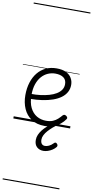

<svg xmlns="http://www.w3.org/2000/svg" viewBox="-162 -1131 849 1753"><g transform="rotate(10 263.0 -255.0)"><path d="M293 18Q219 18 169.5 -15Q120 -48 95.5 -104Q71 -160 71 -229Q71 -294 88 -347.5Q105 -401 136.5 -439.5Q168 -478 212 -498.5Q256 -519 311 -519Q365 -519 399 -502Q433 -485 450 -456.5Q467 -428 467 -393Q467 -355 450 -324.5Q433 -294 402 -271.5Q371 -249 328 -234Q285 -219 232 -211Q179 -203 120 -203V-249Q165 -248 207.5 -253.5Q250 -259 287 -269.5Q324 -280 352 -297Q380 -314 395.5 -337Q411 -360 411 -390Q411 -430 383.5 -450Q356 -470 307 -470Q272 -470 239.5 -456Q207 -442 181.5 -413.5Q156 -385 141 -342Q126 -299 126 -240Q126 -168 149 -122Q172 -76 210.5 -53.5Q249 -31 296 -31Q335 -31 360.5 -42Q386 -53 404.5 -70Q423 -87 439 -106Q448 -114 455.5 -113.5Q463 -113 472 -107Q480 -101 483 -93Q486 -85 479 -77Q463 -53 436.5 -31Q410 -9 374 4.5Q338 18 293 18ZM321 244Q284 244 260 222Q236 200 236 157Q236 132 246 109Q256 86 273.5 63.5Q291 41 315.5 20Q340 -1 370 -23H414V-17Q391 0 368 20Q345 40 326.5 60.5Q308 81 297 102.5Q286 124 286 145Q286 171 297 184Q308 197 328 197Q344 197 364 188Q384 179 404 158Q410 151 417 150.5Q424 150 430 156Q438 163 439.5 171Q441 179 436 187Q423 204 403 217Q383 230 361.5 237Q340 244 321 244ZM0 555H526V565H0ZM0 -20H526V0H0ZM0 -505H526V-500H0ZM0 -1075H526V-1065H0Z"/></g></svg>

Font: Playwrite AR Guides
Style: Regular
Weight: 400
Designer: Veronika Burian, José Scaglione
Foundry: TypeTogether
Version: Version 1.003